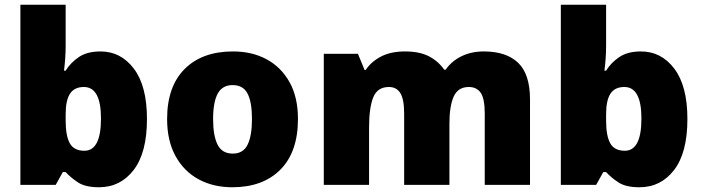

<svg xmlns="http://www.w3.org/2000/svg" viewBox="-20 -780 2963 810"><path d="M257 -588Q257 -559 255 -532Q253 -505 250 -482H257Q278 -516 313 -539.5Q348 -563 404 -563Q490 -563 545 -490Q600 -417 600 -278Q600 -136 544 -63Q488 10 398 10Q340 10 309 -10.5Q278 -31 257 -54H245L215 0H66V-760H257ZM334 -413Q294 -413 275.5 -385Q257 -357 257 -298V-271Q257 -207 274.5 -175.5Q292 -144 336 -144Q406 -144 406 -280Q406 -413 334 -413Z M1237 -278Q1237 -139 1163 -64.5Q1089 10 960 10Q880 10 818 -23.5Q756 -57 720.5 -121.5Q685 -186 685 -278Q685 -415 759 -489Q833 -563 963 -563Q1043 -563 1104.5 -530Q1166 -497 1201.5 -433.5Q1237 -370 1237 -278ZM879 -278Q879 -207 898 -169.5Q917 -132 962 -132Q1006 -132 1024.5 -169.5Q1043 -207 1043 -278Q1043 -349 1024.5 -385Q1006 -421 961 -421Q918 -421 898.5 -385Q879 -349 879 -278Z M2021 -563Q2116 -563 2166 -515Q2216 -467 2216 -360V0H2025V-301Q2025 -364 2008 -388.5Q1991 -413 1958 -413Q1912 -413 1894 -372.5Q1876 -332 1876 -258V0H1685V-301Q1685 -361 1669 -387Q1653 -413 1621 -413Q1572 -413 1554.5 -369Q1537 -325 1537 -242V0H1346V-553H1490L1518 -485H1523Q1545 -519 1586.5 -541Q1628 -563 1689 -563Q1750 -563 1789.5 -542.5Q1829 -522 1854 -486H1860Q1886 -523 1927.5 -543Q1969 -563 2021 -563Z M2537 -588Q2537 -559 2535 -532Q2533 -505 2530 -482H2537Q2558 -516 2593 -539.5Q2628 -563 2684 -563Q2770 -563 2825 -490Q2880 -417 2880 -278Q2880 -136 2824 -63Q2768 10 2678 10Q2620 10 2589 -10.5Q2558 -31 2537 -54H2525L2495 0H2346V-760H2537ZM2614 -413Q2574 -413 2555.5 -385Q2537 -357 2537 -298V-271Q2537 -207 2554.5 -175.5Q2572 -144 2616 -144Q2686 -144 2686 -280Q2686 -413 2614 -413Z"/></svg>

Font: Noto Sans Myanmar Black
Style: Regular
Weight: 900
Designer: Monotype Design Team
Foundry: Monotype Imaging Inc.
Version: Version 2.107; ttfautohint (v1.8.4.7-5d5b)